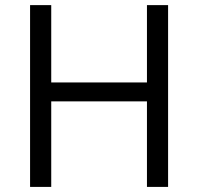

<svg xmlns="http://www.w3.org/2000/svg" viewBox="-20 -734 778 754"><path d="M640.1 0H557.1V-335.9H181.2V0H98.1V-713.9H181.2V-410.2H557.1V-713.9H640.1Z"/></svg>

Font: f0_52653 
Style: Regular
Weight: 400
Foundry: Ascender Corporation
Version: Version 1.10